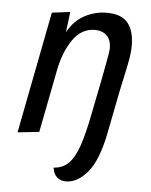

<svg xmlns="http://www.w3.org/2000/svg" viewBox="-52 -574 642 817"><g transform="rotate(5 268.5 -165.0)"><path d="M372 -530Q434 -530 461.5 -496.5Q489 -463 489 -400Q489 -372 483 -338.5Q477 -305 466 -256L454 -200L418 -17Q395 98 352 149Q309 200 260 200Q236 200 221 186Q206 172 203 146Q241 144 266 119.5Q291 95 309 43.5Q327 -8 344 -96Q363 -194 372 -236Q377 -263 387 -315Q397 -367 397 -381Q397 -416 378 -434.5Q359 -453 328 -453Q270 -453 233.5 -400Q197 -347 182 -272L129 0L37 10L138 -510L216 -520L205 -432Q231 -481 275.5 -505.5Q320 -530 372 -530Z"/></g></svg>

Font: Sansita Light Italic
Style: Regular
Weight: 300
Italic angle: -11°
Designer: Pablo Cosgaya
Foundry: Omnibus-Type
Version: Version 1.006